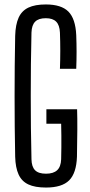

<svg xmlns="http://www.w3.org/2000/svg" viewBox="-20 -827 400 854"><path d="M184.6 7.2Q135.7 7.2 106.1 -6.7Q76.5 -20.6 62.7 -50.9Q48.8 -81.2 47.5 -129.8Q46 -196.4 45.5 -263.9Q44.9 -331.4 44.9 -398.9Q44.9 -466.4 45.5 -533.7Q46 -601 47.5 -667.4Q48.9 -717.9 62.9 -748.6Q76.9 -779.3 106.5 -793.3Q136.1 -807.2 183.8 -807.2Q252.7 -807.2 284.2 -775.5Q315.8 -743.7 319.1 -670.8Q320.6 -633.5 320.6 -596.2Q320.6 -558.9 319.1 -521.1H246.6Q248.1 -560.6 248.1 -601.6Q248.1 -642.7 246.6 -682.1Q245.1 -715.3 229.9 -730.6Q214.7 -746 183.8 -746Q151.6 -746 136.4 -730.6Q121.1 -715.3 120 -682.1Q118.2 -611.3 117.5 -540.8Q116.8 -470.4 116.8 -400.3Q116.8 -330.2 117.5 -260Q118.2 -189.7 120 -118.5Q120.7 -85.2 136 -69.8Q151.2 -54.4 184.6 -54.4Q217.5 -54.4 234.1 -69.8Q250.8 -85.2 252 -118.5Q252.6 -144.3 252.9 -171Q253.1 -197.7 252.9 -224.2Q252.6 -250.7 252 -276.5H186.3V-340.9H322.9Q324.2 -302.2 323.9 -250.1Q323.6 -198.1 322.3 -129.8Q319.7 -56.8 287.6 -24.8Q255.5 7.2 184.6 7.2Z"/></svg>

Font: Big Shoulders Thin
Style: Regular
Weight: 100
Designer: Patric King
Foundry: XO Type Co
Version: Version 2.002